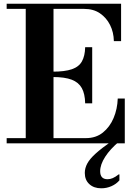

<svg xmlns="http://www.w3.org/2000/svg" viewBox="-20 -774 734 1037"><path d="M16 0V-28H444Q498 -28 535.5 -58Q573 -88 593.5 -136.5Q614 -185 616 -242H654V0ZM119 -15V-751H269V-15ZM440 -216Q439 -267 422 -298Q405 -329 367.5 -343.5Q330 -358 265 -358V-387Q330 -387 368 -400Q406 -413 422.5 -442.5Q439 -472 440 -519H478V-216ZM595 -552Q594 -600 574.5 -639Q555 -678 520 -702Q485 -726 434 -726H16V-754H634V-552ZM527 243Q487 243 462.5 220.5Q438 198 438 160Q438 134 451.5 109Q465 84 496.5 55.5Q528 27 581 -10H624Q575 31 548 73Q521 115 521 151Q521 194 561 194Q575 194 589 188Q603 182 621 168H625V200Q608 220 582 231.5Q556 243 527 243Z"/></svg>

Font: Libre Bodoni SemiBold
Style: Regular
Weight: 600
Designer: Pablo Impallari, Rodrigo Fuenzalida
Foundry: Impallari Type
Version: Version 2.005;gftools[0.9.23]